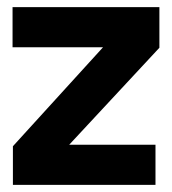

<svg xmlns="http://www.w3.org/2000/svg" viewBox="-20 -520 484 540"><path d="M15.3 -500H428.3V-385.7L174.7 -113H417.3V0H16.3V-108.7L269.7 -387H15.3Z"/></svg>

Font: Nata Sans
Style: Regular
Weight: 400
Designer: Daniel Uzquiano Cruz
Version: Version 1.001